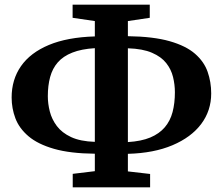

<svg xmlns="http://www.w3.org/2000/svg" viewBox="-20 -784 958 825"><path d="M292.5 21V-37L387.5 -48.5V-123.5Q281.5 -124.5 212 -144.5Q142.5 -164.5 102.5 -198.5Q62.5 -232.5 46.2 -275.5Q30 -318.5 30 -365Q30 -442 70.2 -499.8Q110.5 -557.5 190 -590.8Q269.5 -624 387.5 -627.5V-693.5L292 -707.5V-764H623.5V-707.5L529.5 -693.5V-628.5Q639 -627 709 -607Q779 -587 818 -553Q857 -519 872.2 -475.2Q887.5 -431.5 887.5 -382.5Q887.5 -308.5 844.5 -251.2Q801.5 -194 721.2 -160Q641 -126 529.5 -123V-47.5L625 -36.5V21ZM387.5 -174.5V-577Q330 -573.5 290.8 -558Q251.5 -542.5 228.5 -516.2Q205.5 -490 195.5 -453.2Q185.5 -416.5 185.5 -370.5Q185.5 -338.5 194 -305Q202.5 -271.5 224.2 -242.5Q246 -213.5 285.5 -195Q325 -176.5 387.5 -174.5ZM529.5 -173.5Q587 -177 625.8 -193.2Q664.5 -209.5 688 -237Q711.5 -264.5 721.5 -302.5Q731.5 -340.5 731.5 -387.5Q731.5 -420.5 723.5 -453.2Q715.5 -486 694.2 -513Q673 -540 633.2 -557.2Q593.5 -574.5 529.5 -576.5Z"/></svg>

Font: Merriweather 28pt
Style: Bold
Weight: 700
Version: Version 2.100